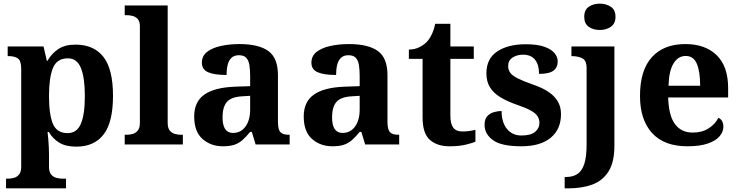

<svg xmlns="http://www.w3.org/2000/svg" viewBox="-20 -790 4044 1050"><path d="M13 240V187H25Q40 187 56.5 182.5Q73 178 84.5 164Q96 150 96 122V-413Q96 -459 77 -471Q58 -483 29 -483H22V-536H218L236 -458H240Q262 -497 298.5 -521.5Q335 -546 393 -546Q493 -546 545.5 -479Q598 -412 598 -266Q598 -121 546.5 -54.5Q495 12 397 12Q340 12 304.5 -9.5Q269 -31 247 -68H240Q242 -54 244 -30.5Q246 -7 247 15.5Q248 38 248 53V122Q248 150 259.5 164Q271 178 288 182.5Q305 187 319 187H341V240ZM350 -62Q400 -62 422 -112.5Q444 -163 444 -265Q444 -365 422.5 -418Q401 -471 351 -471Q291 -471 269.5 -418Q248 -365 248 -266Q248 -163 269.5 -112.5Q291 -62 350 -62Z M662 0V-53H674Q689 -53 705.5 -57.5Q722 -62 733.5 -76Q745 -90 745 -118V-646Q745 -673 733 -686Q721 -699 704.5 -703Q688 -707 674 -707H662V-760H897V-118Q897 -90 908.5 -76Q920 -62 937 -57.5Q954 -53 968 -53H980V0Z M1199 10Q1133 10 1087.5 -30Q1042 -70 1042 -153Q1042 -234 1098 -273Q1154 -312 1266 -316L1348 -318.8V-374Q1348 -407.6 1344 -433.3Q1340 -459 1327 -473.5Q1314 -488 1286.5 -488Q1261 -488 1246 -474Q1231 -460 1225 -435.5Q1219 -411 1219 -380Q1152 -380 1118 -395Q1084 -410 1084 -447Q1084 -483.8 1112 -505.9Q1140 -528 1186.9 -538.5Q1233.8 -549 1289.8 -549Q1395 -549 1447.5 -511Q1500 -473 1500 -379.3V-124Q1500 -82.6 1513 -67.8Q1526 -53 1560 -53H1564V0H1378L1357 -69H1348.4Q1326 -42 1306.5 -24.5Q1287 -7 1262 1.5Q1237 10 1199 10ZM1254.2 -63Q1297.2 -63 1322.6 -98Q1348 -133 1348 -191V-266L1302.8 -263.2Q1242.9 -259.5 1219.9 -231.4Q1197 -203.3 1197 -148.8Q1197 -63 1254.2 -63Z M1798 10Q1732 10 1686.5 -30Q1641 -70 1641 -153Q1641 -234 1697 -273Q1753 -312 1865 -316L1947 -318.8V-374Q1947 -407.6 1943 -433.3Q1939 -459 1926 -473.5Q1913 -488 1885.5 -488Q1860 -488 1845 -474Q1830 -460 1824 -435.5Q1818 -411 1818 -380Q1751 -380 1717 -395Q1683 -410 1683 -447Q1683 -483.8 1711 -505.9Q1739 -528 1785.9 -538.5Q1832.8 -549 1888.8 -549Q1994 -549 2046.5 -511Q2099 -473 2099 -379.3V-124Q2099 -82.6 2112 -67.8Q2125 -53 2159 -53H2163V0H1977L1956 -69H1947.4Q1925 -42 1905.5 -24.5Q1886 -7 1861 1.5Q1836 10 1798 10ZM1853.2 -63Q1896.2 -63 1921.6 -98Q1947 -133 1947 -191V-266L1901.8 -263.2Q1841.9 -259.5 1818.9 -231.4Q1796 -203.3 1796 -148.8Q1796 -63 1853.2 -63Z M2438 10Q2371 10 2331 -25Q2291 -60 2291 -148V-468H2216V-519Q2248 -519 2273.5 -532Q2299 -545 2314 -561Q2329 -577 2341 -601.5Q2353 -626 2360 -660H2443V-536H2571V-468H2443V-158Q2443 -113 2458.5 -92Q2474 -71 2509 -71Q2529 -71 2546.5 -73.5Q2564 -76 2580 -80V-15Q2564 -8 2527.5 1Q2491 10 2438 10Z M2831 10Q2722 10 2676 -23.5Q2630 -57 2630 -107Q2630 -140 2646 -156Q2662 -172 2684 -177.5Q2706 -183 2723 -183Q2723 -121 2752.5 -85Q2782 -49 2831 -49Q2883 -49 2906.5 -69Q2930 -89 2930 -117Q2930 -139 2919 -155.5Q2908 -172 2881 -186.5Q2854 -201 2807 -217Q2753 -236 2716 -258.5Q2679 -281 2659.5 -312.5Q2640 -344 2640 -389Q2640 -469 2699 -508.5Q2758 -548 2855 -548Q2918 -548 2956.5 -534.5Q2995 -521 3012.5 -499.5Q3030 -478 3030 -455Q3030 -421 3006.5 -403.5Q2983 -386 2928 -386Q2928 -436 2906 -463.5Q2884 -491 2840 -491Q2808 -491 2783.5 -475.5Q2759 -460 2759 -429Q2759 -408 2770.5 -392Q2782 -376 2812 -361Q2842 -346 2896 -327Q2941 -312 2975 -290.5Q3009 -269 3028.5 -238.5Q3048 -208 3048 -166Q3048 -83 2991.5 -36.5Q2935 10 2831 10Z M3068 240V178H3075.2Q3112 178 3137.2 162Q3162.3 146.1 3175.2 106.9Q3188 67.7 3188 0V-417Q3188 -459.7 3164.1 -471.4Q3140.2 -483 3107.9 -483H3105V-536H3340V8Q3340 97 3307.6 148Q3275.2 199 3218.6 219.5Q3162.1 240 3088.3 240ZM3260.1 -626Q3224 -626 3199.5 -643.5Q3175 -661 3175 -698Q3175 -736 3199.8 -753Q3224.5 -770 3260.5 -770Q3295 -770 3320.5 -753Q3346 -736 3346 -698Q3346 -661 3320.4 -643.5Q3294.8 -626 3260.1 -626Z M3739 10Q3612 10 3546 -62.5Q3480 -135 3480 -265Q3480 -406 3545 -477.5Q3610 -549 3728 -549Q3837 -549 3899.5 -488Q3962 -427 3962 -308V-257H3634Q3637 -157 3671.5 -111Q3706 -65 3768 -65Q3820 -65 3856 -88.5Q3892 -112 3909 -146Q3923 -139 3929.5 -126.5Q3936 -114 3936 -97Q3936 -69 3915 -44.5Q3894 -20 3850.5 -5Q3807 10 3739 10ZM3809 -321Q3809 -398 3791 -441Q3773 -484 3730 -484Q3688 -484 3663 -442.5Q3638 -401 3636 -321Z"/></svg>

Font: Noto Naskh Arabic UI
Style: Regular
Weight: 400
Designer: Monotype Design Team, David Williams, Mohamad Dakak and Nizar Qandah
Foundry: Monotype Imaging Inc.
Version: Version 2.014